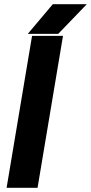

<svg xmlns="http://www.w3.org/2000/svg" viewBox="-20 -890 431 910"><path d="M131.9 -720H278.6L158 0H11.3ZM230.2 -870H391.3L256 -729.6H111.8Z"/></svg>

Font: Oak Sans Light Italic
Style: Regular
Weight: 400
Italic angle: -9.5°
Foundry: Erik Kennedy, Walven
Version: Version 1.000;Glyphs 3.1.2 (3151)